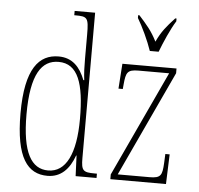

<svg xmlns="http://www.w3.org/2000/svg" viewBox="-54 -822 921 887"><g transform="rotate(5 406.5 -378.0)"><path d="M619 -606H660C677 -651 705 -715 729 -753V-766H723C686 -726 663 -699 641 -651C617 -699 593 -726 557 -766H551V-753C574 -715 604 -651 619 -606ZM198 10C260 10 299 -31 322 -95H324L328 0H425V-20H415C361 -20 352 -27 352 -86V-760H257V-740H262C318 -740 324 -735 324 -656V-544C324 -509 325 -476 329 -445H325C302 -504 266 -544 202 -544C112 -544 49 -476 49 -267C49 -60 106 10 198 10ZM489 0H747L752 -138H732L730 -95C727 -39 721 -25 669 -25H521L749 -514V-536H498L490 -420H510L512 -442C517 -497 523 -511 575 -511H717L489 -22ZM199 -15C121 -15 77 -87 77 -265C77 -452 126 -519 204 -519C294 -519 325 -429 325 -265C325 -103 281 -15 199 -15Z"/></g></svg>

Font: Noto Serif ExtraCondensed Thin
Style: Regular
Weight: 100
Width: 2
Designer: Monotype Design Team
Foundry: Monotype Imaging Inc.
Version: Version 2.013